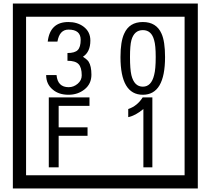

<svg xmlns="http://www.w3.org/2000/svg" viewBox="-20 -980 1195 1090"><path d="M1103 90H53V-960H1103ZM1028 15V-885H128V15ZM499 -556Q499 -504 460.5 -473Q422 -442 369 -442Q314 -442 280 -471Q242 -502 242 -554H301Q307 -485 370 -485Q398 -485 421 -504.5Q444 -524 444 -552Q444 -597 426 -616Q408 -635 363 -635V-679Q405 -679 421.5 -696Q438 -713 438 -754Q438 -812 369 -812Q318 -812 306 -744H251Q264 -855 368 -855Q419 -855 454 -829Q493 -800 493 -750Q493 -685 451 -658Q475 -642 483 -630Q499 -605 499 -556ZM917 -656Q917 -442 791 -442Q664 -442 664 -656Q664 -744 685 -789Q714 -855 791 -855Q868 -855 897 -789Q917 -745 917 -656ZM864 -656Q864 -723 855 -752Q840 -809 791 -809Q742 -809 726 -752Q718 -723 718 -656Q718 -587 726 -553Q742 -488 791 -488Q839 -488 855 -554Q864 -587 864 -656ZM488 -379H313V-257H477V-209H313V-30H257V-427H488ZM845 -30H794V-361Q748 -323 708 -315V-361Q759 -378 790 -427H845Z"/></svg>

Font: Unicode BMP Fallback SIL
Style: Regular
Weight: 400
Foundry: NRSI, SIL International
Version: Version 5.1 Based on Unicode 5.1